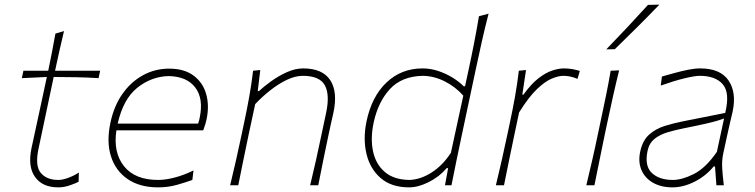

<svg xmlns="http://www.w3.org/2000/svg" viewBox="-20 -799 3254 828"><path d="M231 9Q163 9 131 -36Q99 -81 116 -161Q136.5 -257 154 -336.5Q171.5 -416 182 -467L74 -462L81 -494H188Q196.5 -536 204.2 -574.5Q212 -613 219 -654L256 -665Q244 -615.5 235.8 -578Q227.5 -540.5 217.5 -494H412L405 -462Q357.5 -465 308.2 -466Q259 -467 211.5 -467L146 -157Q130.5 -84.5 155.5 -53.8Q180.5 -23 232 -23Q249.5 -23 274.8 -32.2Q300 -41.5 320 -55L319 -15Q306.5 -8.5 281.5 0.2Q256.5 9 231 9Z M661.5 9Q583 9 530.8 -26.5Q478.5 -62 458.5 -125Q438.5 -188 456.5 -271Q471.5 -342 508 -394Q544.5 -446 596.5 -474.5Q648.5 -503 709.5 -503Q774.5 -503 814.5 -473.2Q854.5 -443.5 868.8 -394.5Q883 -345.5 871.5 -288Q869.5 -277 865 -262.2Q860.5 -247.5 856.5 -237H482Q467.5 -141 515 -82Q562.5 -23 661.5 -23Q694 -23 734 -33.5Q774 -44 814.5 -64L809.5 -23Q781 -12.5 743 -1.8Q705 9 661.5 9ZM707.5 -471Q632.5 -469 572 -420.5Q511.5 -372 487.5 -266H834.5Q839 -279.5 841.5 -293Q858 -374 822.2 -421.5Q786.5 -469 707.5 -471Z M972.5 0Q986 -56.5 998 -108.8Q1010 -161 1022.5 -221L1033 -271Q1044.5 -324.5 1054.8 -381.5Q1065 -438.5 1071.5 -494L1102.5 -497L1091.5 -406H1096.5Q1117.5 -425.5 1149.2 -448.5Q1181 -471.5 1217.2 -487.8Q1253.5 -504 1287.5 -504Q1371 -504 1404.2 -453.2Q1437.5 -402.5 1417.5 -311Q1413 -290.5 1408.2 -270Q1403.5 -249.5 1397.5 -221Q1385 -161 1374.2 -108.8Q1363.5 -56.5 1352.5 0H1317.5Q1331 -56.5 1342.8 -108.5Q1354.5 -160.5 1367 -221L1386.5 -313Q1403 -390.5 1380.8 -431.2Q1358.5 -472 1285.5 -472Q1253.5 -472 1217.2 -454.8Q1181 -437.5 1145.5 -409.5Q1110 -381.5 1080.5 -350L1053 -222Q1040 -160.5 1029.5 -108.5Q1019 -56.5 1007.5 0Z M1744.5 9Q1668 9 1622 -30.8Q1576 -70.5 1560.5 -135.2Q1545 -200 1560.5 -275Q1583 -383 1647 -443.5Q1711 -504 1802.5 -504Q1836.5 -504 1870.2 -492.8Q1904 -481.5 1932.5 -463.8Q1961 -446 1979.5 -427H1985.5L2000 -494Q2013.5 -556.5 2025 -615.8Q2036.5 -675 2045.5 -729L2087 -740Q2071 -678.5 2057.5 -618Q2044 -557.5 2030.5 -494L1972.5 -221Q1959.5 -159.5 1948.8 -108Q1938 -56.5 1927 0H1899L1912.5 -74H1906.5Q1874.5 -36.5 1829 -13.8Q1783.5 9 1744.5 9ZM1745.5 -23Q1793.5 -24.5 1841.5 -55.2Q1889.5 -86 1924.5 -140L1978 -386.5Q1944.5 -424.5 1898.2 -448Q1852 -471.5 1802.5 -472Q1712 -470 1661.2 -414.5Q1610.5 -359 1591.5 -271Q1577 -203.5 1588.5 -147.5Q1600 -91.5 1639 -57.8Q1678 -24 1745.5 -23Z M2118.5 0Q2132 -56.5 2143.8 -108Q2155.5 -159.5 2168.5 -221L2179 -270.5Q2190.5 -324 2200.8 -381.2Q2211 -438.5 2217.5 -494L2248.5 -497L2232.5 -391H2237.5Q2270.5 -437 2302.2 -461.5Q2334 -486 2362 -495Q2390 -504 2411.5 -504Q2430.5 -504 2448.8 -500.8Q2467 -497.5 2480.5 -493L2470.5 -459Q2452 -466.5 2437.5 -469.2Q2423 -472 2409.5 -472Q2388.5 -472 2359.5 -460Q2330.5 -448 2295 -414Q2259.5 -380 2218.5 -314L2199 -221.5Q2186 -160.5 2175.5 -108.5Q2165 -56.5 2153.5 0Z M2508.5 0Q2522 -56.5 2534 -108.5Q2546 -160.5 2558.5 -221L2569 -270.5Q2582 -332 2593 -385Q2604 -438 2613.5 -494L2650 -495.5Q2636 -439 2624.2 -386.2Q2612.5 -333.5 2599 -270.5L2588.5 -221Q2576 -160.5 2565.5 -108.5Q2555 -56.5 2543.5 0ZM2594.5 -586Q2687.5 -682 2774.5 -778L2823.5 -779Q2777 -730.5 2729 -682.8Q2681 -635 2631.5 -587Z M2880.5 9Q2831 9 2796 -11Q2761 -31 2746 -66.5Q2731 -102 2741.5 -148Q2752 -194.5 2780.2 -219.2Q2808.5 -244 2847 -256Q2885.5 -268 2926.5 -276L3107.5 -312Q3128.5 -398.5 3097.2 -435.2Q3066 -472 2997.5 -472Q2976.5 -472 2932.8 -461.5Q2889 -451 2829.5 -430L2834.5 -469Q2858 -475.5 2887.5 -483.8Q2917 -492 2946.5 -498Q2976 -504 2999.5 -504Q3086.5 -504 3121.8 -452Q3157 -400 3139.5 -318Q3135 -297 3128.5 -271Q3122 -245 3115 -211L3099 -137Q3092.5 -107 3094.5 -73.5Q3096.5 -40 3101.5 0H3069.5L3063.5 -81H3057.5Q3024 -40 2975.5 -15.5Q2927 9 2880.5 9ZM2881.5 -23Q2921.5 -23 2972.5 -48.8Q3023.5 -74.5 3071.5 -144L3102.5 -288Q3092 -284 3075 -278.8Q3058 -273.5 3024.2 -265.8Q2990.5 -258 2930.5 -246Q2892.5 -238.5 2859 -228.5Q2825.5 -218.5 2802.5 -200Q2779.5 -181.5 2772.5 -148Q2759 -83.5 2791 -53.2Q2823 -23 2881.5 -23Z"/></svg>

Font: Commissioner Flair Thin
Style: Italic
Weight: 100
Italic angle: -12°
Designer: Kostas Bartsokas
Foundry: Kostas Bartsokas
Version: Version 1.000; ttfautohint (v1.8.3)